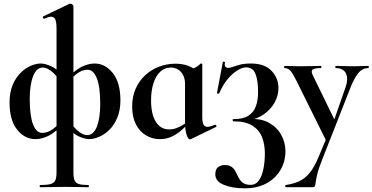

<svg xmlns="http://www.w3.org/2000/svg" viewBox="-20 -745 2029 1046"><path d="M199 275Q196 275 196 269Q196 263 199 263Q237 263 256 257.5Q275 252 281.5 237Q288 222 288 194V-589Q288 -623 281.5 -638.5Q275 -654 258 -654Q245 -654 221 -643Q217 -642 214.5 -648Q212 -654 214 -655L358 -724Q360 -725 363 -725Q368 -725 374 -720.5Q380 -716 380 -712V194Q380 222 386 237Q392 252 409.5 257.5Q427 263 462 263Q464 263 464 269Q464 275 462 275Q437 275 403.5 274Q370 273 335 273Q297 273 261.5 274Q226 275 199 275ZM173 13Q115 13 73.5 -38.5Q32 -90 32 -187Q32 -241 48.5 -281Q65 -321 91 -347Q117 -373 146.5 -386Q176 -399 202 -399Q226 -399 261 -383Q296 -367 331 -316L322 -275Q300 -321 269.5 -349Q239 -377 213 -377Q179 -377 160.5 -330Q142 -283 142 -206Q142 -114 160 -67.5Q178 -21 209 -21Q241 -21 268.5 -42Q296 -63 315 -87L330 -77Q284 -25 246 -6Q208 13 173 13ZM465 13Q442 13 407 -3Q372 -19 337 -70L346 -111Q368 -65 398.5 -37Q429 -9 455 -9Q490 -9 508 -56Q526 -103 526 -180Q526 -272 507.5 -318.5Q489 -365 458 -365Q427 -365 399.5 -344Q372 -323 353 -299L338 -309Q385 -361 423 -380Q461 -399 495 -399Q553 -399 594.5 -347Q636 -295 636 -199Q636 -145 619.5 -105Q603 -65 577 -39Q551 -13 521 0Q491 13 465 13Z M850 13Q810 13 775.5 -7.5Q741 -28 720.5 -67.5Q700 -107 700 -164Q700 -220 719.5 -263Q739 -306 772.5 -336.5Q806 -367 848.5 -382.5Q891 -398 936 -398Q974 -398 1005 -386.5Q1036 -375 1061 -352L988 -288Q988 -314 978.5 -334Q969 -354 951.5 -365.5Q934 -377 910 -377Q876 -377 852 -353.5Q828 -330 815.5 -290Q803 -250 803 -198Q803 -123 829 -81.5Q855 -40 901 -40Q921 -40 939.5 -46.5Q958 -53 975 -63.5Q992 -74 1005 -84L1013 -77Q992 -56 968 -35Q944 -14 915 -0.5Q886 13 850 13ZM1015 14Q1005 14 996.5 -11Q988 -36 988 -82V-359Q1016 -366 1035 -373Q1054 -380 1072 -398Q1074 -400 1078 -398.5Q1082 -397 1082 -394V-109Q1082 -78 1089 -66Q1096 -54 1110 -54Q1117 -54 1127.5 -57Q1138 -60 1151 -65Q1155 -67 1158 -61.5Q1161 -56 1158 -54L1020 13Q1018 14 1015 14Z M1314 281Q1246 281 1199.5 262Q1153 243 1153 205Q1153 176 1169 165Q1185 154 1203 154Q1229 154 1243 165Q1257 176 1264.5 192Q1272 208 1280.5 224Q1289 240 1303.5 251Q1318 262 1345 262Q1374 262 1391 237Q1408 212 1415.5 173Q1423 134 1423 91Q1423 43 1408 3.5Q1393 -36 1356 -60Q1319 -84 1252 -84Q1249 -84 1247.5 -90Q1246 -96 1252 -96Q1305 -96 1334 -115Q1363 -134 1374.5 -167.5Q1386 -201 1386 -244Q1386 -306 1372 -342Q1358 -378 1320 -378Q1300 -378 1272.5 -361Q1245 -344 1219 -312.5Q1193 -281 1174 -236Q1173 -234 1167 -235Q1161 -236 1162 -239L1194 -407Q1195 -410 1201 -408.5Q1207 -407 1206 -405Q1202 -388 1208 -381.5Q1214 -375 1221 -375Q1234 -375 1249.5 -381Q1265 -387 1288.5 -393Q1312 -399 1347 -399Q1422 -399 1459.5 -359Q1497 -319 1497 -265Q1497 -226 1477.5 -189Q1458 -152 1421 -125Q1384 -98 1333 -88L1335 -96Q1401 -101 1445.5 -76Q1490 -51 1512.5 -9.5Q1535 32 1535 78Q1535 136 1507.5 182Q1480 228 1430.5 254.5Q1381 281 1314 281Z M1716 109 1768 -15 1766 40 1596 -303Q1574 -347 1561.5 -360.5Q1549 -374 1531 -374Q1528 -374 1528 -380Q1528 -386 1531 -386Q1551 -386 1573.5 -385Q1596 -384 1616 -384Q1652 -384 1679 -385Q1706 -386 1728 -386Q1731 -386 1731 -380Q1731 -374 1728 -374Q1693 -374 1683 -366Q1673 -358 1684 -335L1811 -75L1774 -16L1862 -268Q1879 -317 1864.5 -345.5Q1850 -374 1809 -374Q1807 -374 1807 -380Q1807 -386 1809 -386Q1833 -386 1854.5 -385Q1876 -384 1910 -384Q1934 -384 1949.5 -385Q1965 -386 1987 -386Q1989 -386 1989 -380Q1989 -374 1987 -374Q1953 -374 1930.5 -345Q1908 -316 1889 -267L1737 120Q1716 172 1708.5 203.5Q1701 235 1699.5 250Q1698 265 1695 270Q1692 275 1681 275H1537Q1534 275 1534 269Q1534 263 1537 263Q1577 257 1608.5 243Q1640 229 1666 198Q1692 167 1716 109Z"/></svg>

Font: Cormorant Infant Light
Style: Regular
Weight: 300
Designer: Christian Thalmann (Catharsis Fonts)
Foundry: Catharsis Fonts
Version: Version 4.001